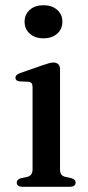

<svg xmlns="http://www.w3.org/2000/svg" viewBox="-20 -714 338 734"><path d="M209.5 -449.5V-67.5Q209.5 -54 214.2 -47.2Q219 -40.5 229 -38L252 -33Q260.5 -30.5 264.8 -26.5Q269 -22.5 269 -16Q269 -8.5 263.5 -4.2Q258 0 247 0H65.5Q54.5 0 49.2 -4.2Q44 -8.5 44 -16Q44 -22 48 -26.2Q52 -30.5 60.5 -33L85 -38Q94.5 -41 99.5 -47.5Q104.5 -54 104.5 -67V-380Q104.5 -391 100.8 -395.8Q97 -400.5 88.5 -401.5L54.5 -403Q46.5 -404 42.8 -407.5Q39 -411 39 -417Q39 -423 43.2 -427.2Q47.5 -431.5 58 -435L142.5 -464.5Q158.5 -470 167.8 -472.5Q177 -475 184 -475Q196.5 -475 203 -468.2Q209.5 -461.5 209.5 -449.5ZM146 -567.5Q114 -567.5 94 -585.2Q74 -603 74 -631Q74 -659 94 -676.5Q114 -694 146 -694Q178.5 -694 198.5 -676.5Q218.5 -659 218.5 -631Q218.5 -603 198.5 -585.2Q178.5 -567.5 146 -567.5Z"/></svg>

Font: Fraunces 20pt
Style: Regular
Weight: 400
Version: Version 1.000;[b76b70a41]